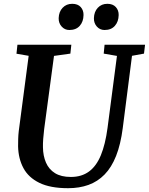

<svg xmlns="http://www.w3.org/2000/svg" viewBox="-20 -978 782 1008"><path d="M673 -685 624.5 -306Q613.5 -220 589.5 -159.5Q565.5 -99 529 -61.8Q492.5 -24.5 444.5 -7.2Q396.5 10 337.5 10Q244 10 186.8 -18Q129.5 -46 103 -95.5Q76.5 -145 75 -209Q75 -228 75.5 -248.2Q76 -268.5 78.5 -290L130.5 -685L66.5 -696L71.5 -743H354.5L349.5 -696.5L263.5 -684.5L212 -301Q208.5 -273 206.8 -248.5Q205 -224 205.5 -205Q206 -159.5 221.5 -124Q237 -88.5 269 -68.8Q301 -49 352 -49Q408.5 -49 447.2 -77.5Q486 -106 509.5 -163Q533 -220 544.5 -306L594 -684.5L524.5 -696.5L529 -743H741.5L736 -696.5ZM344 -820.5Q320 -820.5 303.8 -838.5Q287.5 -856.5 288 -882.5Q289 -916.5 308.8 -937.2Q328.5 -958 359 -958Q388.5 -958 403.8 -941Q419 -924 418.5 -899Q418 -864.5 398.8 -842.5Q379.5 -820.5 344 -820.5ZM529 -820.5Q504.5 -820.5 488.5 -838.5Q472.5 -856.5 473 -882.5Q474 -916.5 493.5 -937.2Q513 -958 543.5 -958Q572.5 -958 588 -941Q603.5 -924 603 -899Q602.5 -864.5 583.2 -842.5Q564 -820.5 529 -820.5Z"/></svg>

Font: Merriweather 20pt SemiBold
Style: Italic
Weight: 600
Italic angle: -7.8°
Version: Version 2.101